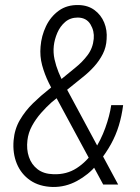

<svg xmlns="http://www.w3.org/2000/svg" viewBox="-20 -742 562 772"><path d="M177.7 -383.8 282.7 -469.7Q311 -492.2 332.3 -520.5Q353.5 -548.8 356.9 -585.9Q359.9 -617.2 343.8 -644Q327.6 -670.9 293 -671.4Q262.7 -671.4 242.2 -653.8Q221.7 -636.2 210.4 -609.9Q199.2 -583.5 196.3 -557.6Q193.4 -530.3 199.2 -503.7Q205.1 -477.1 215.3 -451.9Q225.6 -426.8 238.3 -402.8L455.1 0H395L210.4 -341.8Q192.9 -375 176 -409.2Q159.2 -443.4 149.4 -479.7Q139.6 -516.1 143.1 -554.7Q146.5 -597.7 164.8 -636.2Q183.1 -674.8 216.3 -699Q249.5 -723.1 296.9 -721.7Q334 -720.7 360.1 -701.4Q386.2 -682.1 398.9 -651.4Q411.6 -620.6 408.7 -584.5Q407.2 -552.2 393.3 -524.9Q379.4 -497.6 358.4 -474.4Q337.4 -451.2 312.5 -431.6L188 -331.1Q166 -311.5 145 -287.6Q124 -263.7 108.9 -236.1Q93.8 -208.5 90.3 -178.2Q85.9 -141.6 96.2 -111.1Q106.4 -80.6 131.1 -61.5Q155.8 -42.5 194.8 -41.5Q247.6 -39.6 288.3 -65.9Q329.1 -92.3 357.4 -135.5Q385.7 -178.7 403.3 -227.5Q420.9 -276.4 427.2 -319.3H475.1Q469.7 -276.4 457.8 -237.1Q445.8 -197.8 426 -162.1Q406.2 -126.5 379.4 -92.8Q376.5 -88.4 373.8 -85.2Q371.1 -82 368.2 -78.1Q335.9 -39.6 289.6 -14.4Q243.2 10.7 191.9 9.8Q138.2 8.3 101.6 -16.8Q64.9 -42 47.6 -84Q30.3 -126 34.7 -177.7Q38.6 -223.1 60.1 -259.8Q81.5 -296.4 112.8 -326.9Q144 -357.4 177.7 -383.8Z"/></svg>

Font: Roboto Condensed Light
Style: Italic
Weight: 300
Italic angle: -12°
Designer: Christian Robertson
Foundry: Google
Version: Version 3.0; 2020